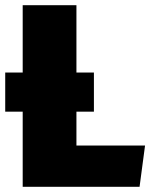

<svg xmlns="http://www.w3.org/2000/svg" viewBox="-20 -716 586 736"><path d="M536 -158 515 0H67V-288H0V-438H67V-696H273V-438H340V-288H273V-158Z"/></svg>

Font: FiraGO Heavy
Style: Regular
Weight: 900
Designer: bBox Type
Foundry: bBox Type GmbH
Version: Version 1.001